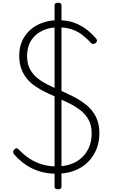

<svg xmlns="http://www.w3.org/2000/svg" viewBox="-20 -1264 851 1418"><path d="M397 19Q348 19 303.5 9.5Q259 0 219.5 -19Q180 -38 146.5 -64.5Q113 -91 84 -124Q76 -135 76.5 -143Q77 -151 87 -161Q97 -170 104 -169Q111 -168 123 -155Q156 -121 197 -93.5Q238 -66 288.5 -50.5Q339 -35 397 -35Q457 -35 505 -52.5Q553 -70 586.5 -102Q620 -134 638.5 -178.5Q657 -223 657 -279Q657 -337 635 -378Q613 -419 575 -449Q537 -479 489.5 -502Q442 -525 392 -548Q351 -566 312 -585.5Q273 -605 238.5 -628.5Q204 -652 178 -684Q152 -716 137 -757Q122 -798 122 -854Q122 -916 144.5 -964Q167 -1012 206.5 -1046Q246 -1080 298.5 -1097.5Q351 -1115 410 -1115Q473 -1115 523.5 -1097.5Q574 -1080 615 -1049.5Q656 -1019 689 -980Q696 -972 696.5 -964Q697 -956 686 -946Q677 -939 668.5 -939Q660 -939 653 -946Q621 -981 586 -1007.5Q551 -1034 508 -1048Q465 -1062 410 -1062Q356 -1062 313.5 -1046Q271 -1030 241 -1002.5Q211 -975 195.5 -936.5Q180 -898 180 -851Q180 -797 199 -758.5Q218 -720 250 -692.5Q282 -665 323.5 -643.5Q365 -622 410 -603Q465 -579 519 -552Q573 -525 617 -489.5Q661 -454 687.5 -403Q714 -352 714 -280Q714 -216 692 -161.5Q670 -107 628.5 -66Q587 -25 528 -3Q469 19 397 19ZM408 134Q383 134 383 115V-1225Q383 -1244 408 -1244Q434 -1244 434 -1225V115Q434 134 408 134Z"/></svg>

Font: Playwrite FR Moderne ExtraLight
Style: Regular
Weight: 250
Version: Version 1.002